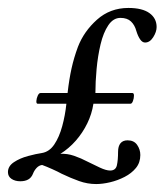

<svg xmlns="http://www.w3.org/2000/svg" viewBox="-44 -446 414 483"><path d="M198 17Q176 17 155 9.5Q134 2 111 -9Q102 -14 87.5 -20.5Q73 -27 62 -31Q54 -30 48 -23.5Q42 -17 39 -9Q35 1 27 5.5Q19 10 7 10Q-6 10 -15 4Q-24 -2 -24 -13Q-24 -28 -9 -38Q6 -48 26.5 -53.5Q47 -59 61 -61Q80 -64 92.5 -82.5Q105 -101 112.5 -128.5Q120 -156 123 -185H51Q47 -185 47.5 -192Q48 -199 51 -205.5Q54 -212 58 -212H126Q130 -247 136 -274Q142 -301 152 -328Q167 -367 200 -396.5Q233 -426 279 -426Q314 -426 332 -413Q350 -400 350 -378Q350 -366 341.5 -352.5Q333 -339 321 -339Q314 -339 308.5 -347Q303 -355 299 -368Q295 -383 285.5 -392Q276 -401 259 -401Q241 -401 228.5 -382.5Q216 -364 209 -334.5Q202 -305 199 -272.5Q196 -240 196 -212H289Q293 -212 293 -205.5Q293 -199 290.5 -192Q288 -185 284 -185H191Q187 -159 175.5 -135.5Q164 -112 147 -92.5Q130 -73 108 -59Q125 -60 142.5 -54Q160 -48 177 -39Q191 -32 207 -24.5Q223 -17 233 -17Q247 -17 250 -30Q253 -43 253 -64Q253 -78 259 -85.5Q265 -93 277 -93Q293 -93 301 -81.5Q309 -70 309 -56Q309 -37 298 -23.5Q287 -10 269.5 -1Q252 8 233 12.5Q214 17 198 17Z"/></svg>

Font: Junicode VF
Style: Italic
Weight: 400
Italic angle: -11°
Designer: Peter S. Baker
Version: Version 2.209